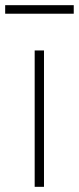

<svg xmlns="http://www.w3.org/2000/svg" viewBox="-29 -722 305 742"><path d="M105 0V-527H141V0ZM-9 -669V-702H256V-669Z"/></svg>

Font: Noto Sans TC
Style: Regular
Weight: 100
Designer: Ryoko NISHIZUKA 西塚涼子 (kana, bopomofo & ideographs); Paul D. Hunt (Latin, Greek & Cyrillic); Sandoll Communications 산돌커뮤니
Foundry: Adobe
Version: Version 2.004;hotconv 1.0.118;makeotfexe 2.5.65603